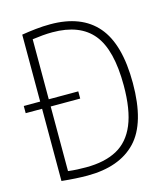

<svg xmlns="http://www.w3.org/2000/svg" viewBox="-114 -834 809 927"><g transform="rotate(-15 290.5 -371.0)"><path d="M208.5 5.5Q154 5.5 80 -2V-733.5Q113 -739 150 -743Q187 -747 223.5 -747Q379 -747 457.2 -655.8Q535.5 -564.5 535.5 -370Q535.5 -170 452.2 -82.2Q369 5.5 208.5 5.5ZM212.5 -35Q305.5 -35 367 -68.2Q428.5 -101.5 459.2 -175.2Q490 -249 490 -370Q490 -548.5 425.2 -627.8Q360.5 -707 223 -707Q199.5 -707 174 -704.8Q148.5 -702.5 123 -699V-40Q147.5 -37 169 -36Q190.5 -35 212.5 -35ZM-2 -363V-399H270.5V-363Z"/></g></svg>

Font: Encode Sans Condensed ExtraLight
Style: Regular
Weight: 200
Width: 3
Designer: Multiple Designers
Foundry: Impallari Type
Version: Version 3.000; ttfautohint (v1.8.3) -l 8 -r 50 -G 200 -x 14 